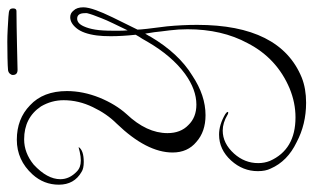

<svg xmlns="http://www.w3.org/2000/svg" viewBox="-189 -467 857 525"><g transform="rotate(-90 239.5 -204.5)"><path d="M221 204Q162 204 113 178Q61 153 41 107Q34 93 34 72Q34 31 63 -1Q93 -34 134 -34Q161 -34 190 -17Q196 -13 196 -10Q196 -9 194 -9Q190 -9 188 -11Q166 -24 145 -24Q110 -24 82 7Q56 36 56 73Q56 90 62 105Q93 175 181 175Q221 175 260 159Q343 124 384 44Q422 -26 422 -120Q422 -145 419 -169L416 -193Q415 -207 410 -236L404 -226Q402 -222 402 -222Q356 -144 295 -107Q241 -71 187 -71Q142 -71 114 -96Q85 -120 85 -161Q85 -232 164 -314Q191 -341 209 -379Q228 -418 228 -459Q228 -492 211 -521Q180 -567 121 -567Q84 -567 52 -541Q12 -504 12 -468Q12 -443 33 -423Q44 -412 63 -412Q74 -412 87 -415Q98 -418 100 -418Q91 -404 59 -404Q41 -404 32 -410Q-3 -430 -3 -472Q-3 -513 25 -544Q64 -587 120 -587Q177 -587 214 -551Q253 -515 253 -450Q253 -406 235 -361Q217 -317 190 -287Q138 -232 138 -175Q138 -139 160 -118Q181 -96 216 -96Q257 -96 300 -127Q349 -163 388 -230L396 -244Q399 -248 401.5 -252.5Q404 -257 407 -262Q405 -281 404 -298Q403 -315 403 -330Q403 -341 403.5 -350.5Q404 -360 405 -368Q410 -406 425 -424Q439 -441 455 -441Q466 -441 473 -432Q482 -423 482 -405Q482 -392 474 -370Q468 -353 454.5 -325Q441 -297 421 -257Q421 -244 430 -176Q432 -155 433 -134.5Q434 -114 434 -94Q434 133 290 192Q260 204 221 204ZM419 -284Q430 -307 438.5 -324.5Q447 -342 452 -355Q463 -382 466 -395V-401Q466 -422 451 -422Q438 -422 430 -404Q424 -391 421 -372.5Q418 -354 418 -325Q418 -316 418 -305.5Q418 -295 419 -284ZM311 -585Q297 -585 297 -598Q297 -602 300.5 -606Q304 -610 310 -611Q320 -612 344 -612.5Q368 -613 388 -613Q403 -613 422 -612Q441 -611 456 -610Q471 -609 474 -607Q479 -605 479 -597Q479 -588 472 -588Q454 -588 428.5 -587.5Q403 -587 377.5 -586.5Q352 -586 333 -585.5Q314 -585 311 -585Z"/></g></svg>

Font: Puppies Play
Style: Regular
Weight: 400
Designer: Robert E. Leuschke
Foundry: Robert E. Leuschke
Version: Version 1.010; ttfautohint (v1.8.3)